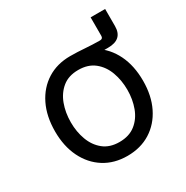

<svg xmlns="http://www.w3.org/2000/svg" viewBox="-157 -798 911 941"><g transform="rotate(-30 298.5 -327.5)"><path d="M298.3 -495.1V-552.7Q319.8 -552.7 340.3 -551.8Q360.8 -550.8 381.6 -549.3Q402.3 -547.9 423.1 -546.9Q443.8 -545.9 464.8 -545.9Q481.4 -545.9 481.4 -562.5V-667H563.5V-570.3Q563.5 -532.7 543 -513.9Q522.5 -495.1 480.5 -495.1Q437 -495.1 389.4 -495.1Q341.8 -495.1 298.3 -495.1ZM299.3 11.7Q225.1 11.7 169.2 -23.4Q113.3 -58.6 82 -122.1Q50.8 -185.5 50.8 -269.5Q50.8 -355 82 -418.7Q113.3 -482.4 169.2 -517.6Q225.1 -552.7 299.3 -552.7Q374 -552.7 430.2 -517.6Q486.3 -482.4 517.6 -418.7Q548.8 -355 548.8 -269.5Q548.8 -185.5 517.6 -122.1Q486.3 -58.6 430.2 -23.4Q374 11.7 299.3 11.7ZM299.3 -66.9Q354.5 -66.9 390.1 -95.2Q425.8 -123.5 442.9 -169.7Q460 -215.8 460 -269.5Q460 -323.7 442.9 -370.4Q425.8 -417 390.1 -445.6Q354.5 -474.1 299.3 -474.1Q244.6 -474.1 209.5 -445.6Q174.3 -417 157.2 -370.6Q140.1 -324.2 140.1 -269.5Q140.1 -215.8 157.2 -169.7Q174.3 -123.5 209.5 -95.2Q244.6 -66.9 299.3 -66.9Z"/></g></svg>

Font: Inter Variable LoSnoCo
Style: Regular
Weight: 400
Designer: Rasmus Andersson
Foundry: rsms
Version: Version 4.000;git-a52131595; featfreeze: case,dlig,ss01,ss02